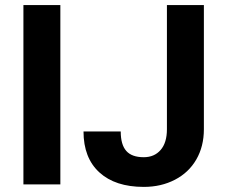

<svg xmlns="http://www.w3.org/2000/svg" viewBox="-20 -731 890 761"><path d="M219.2 0H72.8V-710.9H219.2ZM641.6 -710.9H788.1V-218.8Q788.1 -150.9 758.1 -98.9Q728 -46.9 673.3 -18.6Q618.7 9.8 549.8 9.8Q437 9.8 374 -47.6Q311 -105 311 -210H458.5Q458.5 -157.7 480.5 -132.8Q502.4 -107.9 549.8 -107.9Q591.8 -107.9 616.7 -136.7Q641.6 -165.5 641.6 -218.8Z"/></svg>

Font: SteelSelectRoboto
Style: Roboto-Bold
Weight: 700
Designer: Google
Version: Version 2.137; 2017